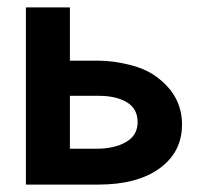

<svg xmlns="http://www.w3.org/2000/svg" viewBox="-20 -499 584 519"><path d="M50 0V-479H169V-462V-335H245Q287 -335 333.5 -323Q380 -311 410 -286Q472 -237 472 -162.5Q472 -88 411.5 -44Q351 0 245 0ZM169 -240V-97H241Q289 -97 320.5 -115Q352 -133 352 -169Q352 -205 323 -222.5Q294 -240 247 -240Z"/></svg>

Font: Karmilla
Style: Bold
Weight: 700
Designer: Jonathan Pinhorn
Version: Version 1.000